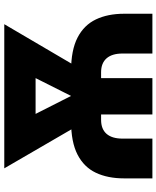

<svg xmlns="http://www.w3.org/2000/svg" viewBox="67 -836 768 943"><g transform="rotate(-90 451.5 -364.0)"><path d="M47.4 0V-138.7Q47.4 -219.2 75 -277.6Q102.5 -335.9 164.1 -367.7Q225.6 -399.4 327.1 -399.4H576.2Q677.2 -399.4 738.8 -367.7Q800.3 -335.9 828.1 -277.6Q856 -219.2 856 -138.7V0H660.6V-146.5Q660.6 -198.2 637 -225.1Q613.3 -252 568.4 -252H335Q289.6 -252 266.1 -225.1Q242.7 -198.2 242.7 -146.5V0ZM361.3 0V-306.2H539.6V0ZM374 -250 96.7 -727.5H286.1L475.1 -354.5L466.8 -250ZM431.6 -250 431.2 -357.4 617.2 -727.5H804.7L524.4 -250ZM233.9 -573.7V-727.5H671.9V-573.7Z"/></g></svg>

Font: Inter 20pt Black
Style: Regular
Weight: 900
Version: Version 4.001;git-66647c0bb